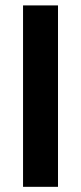

<svg xmlns="http://www.w3.org/2000/svg" viewBox="-20 -705 305 724"><path d="M198.7 -684.6V-0.5H66.9V-684.6Z"/></svg>

Font: Vazirmatn RD FD ExtraBold
Style: Regular
Weight: 800
Designer: Saber Rastikerdar
Foundry: Saber Rastikerdar
Version: Version 33.003